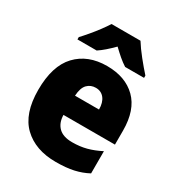

<svg xmlns="http://www.w3.org/2000/svg" viewBox="-183 -883 935 1011"><g transform="rotate(30 284.0 -378.0)"><path d="M290 -563Q402 -563 467 -499Q532 -435 532 -310V-225H219Q220 -177 247.5 -150Q275 -123 330 -123Q377 -123 416.5 -133.5Q456 -144 499 -166V-31Q460 -10 415 0Q370 10 307 10Q183 10 110.5 -59.5Q38 -129 38 -273Q38 -419 106 -491Q174 -563 290 -563ZM296 -434Q265 -434 244.5 -413Q224 -392 221 -343H367Q367 -385 348 -409.5Q329 -434 296 -434ZM375 -766Q396 -732 428.5 -691.5Q461 -651 489 -620V-606H374Q352 -620 331 -638Q310 -656 286 -679Q262 -655 242 -637.5Q222 -620 201 -606H84V-620Q101 -638 123 -664Q145 -690 165.5 -717.5Q186 -745 199 -766Z"/></g></svg>

Font: Noto Sans Myanmar SemiCondensed Black
Style: Regular
Weight: 900
Width: 4
Designer: Monotype Design Team
Foundry: Monotype Imaging Inc.
Version: Version 2.107; ttfautohint (v1.8.4.7-5d5b)